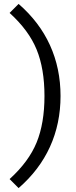

<svg xmlns="http://www.w3.org/2000/svg" viewBox="-20 -771 390 980"><path d="M289 -281Q289 -140 235 -21.5Q181 97 75 189L29 143Q127 54 167 -44Q207 -142 207 -281Q207 -420 167 -518Q127 -616 29 -705L75 -751Q181 -659 235 -540.5Q289 -422 289 -281Z"/></svg>

Font: Work Sans
Style: Regular
Weight: 400
Designer: Wei Huang
Foundry: Wei Huang
Version: Version 1.500; ttfautohint (v1.6)